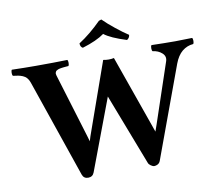

<svg xmlns="http://www.w3.org/2000/svg" viewBox="-89 -940 1206 1058"><g transform="rotate(-10 514.0 -411.0)"><path d="M679.2 -724.1Q679.2 -716.8 674.6 -709.2Q669.9 -701.7 663.1 -698.2Q575.2 -725.6 539.1 -753.9Q496.6 -722.7 416 -698.2Q401.9 -705.1 401.9 -725.1Q465.3 -765.6 528.8 -829.1L543 -834Q570.3 -806.6 609.4 -775.4Q648.4 -744.1 679.2 -724.1ZM574.7 -612.8 714.8 -215.8 729.5 -173.8 742.2 -210 855 -545.4Q863.8 -571.8 843 -590.6Q822.3 -609.4 791 -612.8Q786.6 -617.2 786.6 -629.9Q786.6 -642.6 791 -647Q865.2 -645 923.8 -645Q943.8 -645 1018.1 -647Q1022.5 -642.6 1022.5 -629.9Q1022.5 -617.2 1018.1 -612.8Q983.9 -610.4 956.1 -587.9Q929.2 -565.4 913.1 -522.5L725.1 -11.2Q720.7 1 710.4 6.8Q700.2 12.2 690.9 12.2Q682.6 12.2 671.9 4.6Q661.1 -2.9 658.2 -11.2L504.9 -409.7L355 -11.2Q346.2 12.2 320.8 12.2Q296.4 12.2 288.1 -11.2L100.1 -559.1Q94.7 -574.7 85.7 -585.2Q76.7 -595.7 63.5 -601.1Q50.3 -606.4 38.8 -608.6Q27.3 -610.8 9.8 -612.8Q5.4 -617.2 5.4 -629.9Q5.4 -642.6 9.8 -647Q84 -645 144 -645Q245.6 -645 319.8 -647Q324.2 -642.6 324.2 -629.9Q324.2 -617.2 319.8 -612.8Q311.5 -612.3 305.9 -611.8Q300.3 -611.3 293 -610.6Q285.6 -609.9 280.8 -609.1Q275.9 -608.4 270.3 -607.2Q264.6 -606 261.2 -604.5L253.9 -600.6Q250 -598.6 248.3 -595.9Q246.6 -593.3 245.4 -589.8Q244.1 -586.4 244.4 -582.3Q244.6 -578.1 246.1 -573.2L355 -215.8L364.3 -184.1L372.1 -210L514.6 -612.8Q545.9 -606.4 574.7 -612.8Z"/></g></svg>

Font: Linux Libertine G
Style: Bold
Weight: 700
Designer: Philipp H. Poll
Foundry: Philipp H. Poll
Version: Version 5.0.3